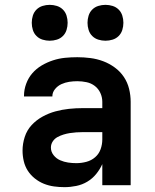

<svg xmlns="http://www.w3.org/2000/svg" viewBox="-20 -764 640 792"><path d="M246 8Q224 8 202.5 5Q181 2 161 -6Q141 -14 123.5 -28Q106 -42 94.5 -60Q83 -78 78 -99.5Q73 -121 73 -143Q73 -171 82 -199Q91 -227 110.5 -248Q130 -269 155.5 -283Q181 -297 208.5 -304.5Q236 -312 264.5 -315Q293 -318 322 -318H402V-344Q402 -363 394 -380.5Q386 -398 371 -409.5Q356 -421 337 -425Q318 -429 299 -429Q282 -429 265.5 -426.5Q249 -424 233.5 -417Q218 -410 207 -396.5Q196 -383 196 -367V-366H79V-369Q79 -394 88 -418.5Q97 -443 113.5 -462Q130 -481 152 -494Q174 -507 198.5 -515Q223 -523 248 -525.5Q273 -528 299 -528Q326 -528 353 -524.5Q380 -521 405.5 -511.5Q431 -502 453.5 -485.5Q476 -469 491 -446.5Q506 -424 512.5 -397.5Q519 -371 519 -344V0H402V-87Q392 -65 376.5 -46Q361 -27 340 -14.5Q319 -2 294.5 3Q270 8 246 8ZM295 -91Q316 -91 336.5 -96.5Q357 -102 372.5 -115.5Q388 -129 395 -148.5Q402 -168 402 -189V-219H322Q308 -219 294.5 -218Q281 -217 268 -215Q255 -213 242 -209Q229 -205 217 -198.5Q205 -192 197.5 -180.5Q190 -169 190 -155Q190 -138 201 -124Q212 -110 228 -103Q244 -96 261 -93.5Q278 -91 295 -91ZM415 -596Q400 -596 385.5 -600.5Q371 -605 360.5 -615.5Q350 -626 345.5 -640.5Q341 -655 341 -670Q341 -685 345.5 -699.5Q350 -714 360.5 -724.5Q371 -735 385.5 -739.5Q400 -744 415 -744Q430 -744 444.5 -739.5Q459 -735 469.5 -724.5Q480 -714 484.5 -699.5Q489 -685 489 -670Q489 -655 484.5 -640.5Q480 -626 469.5 -615.5Q459 -605 444.5 -600.5Q430 -596 415 -596ZM185 -596Q170 -596 155.5 -600.5Q141 -605 130.5 -615.5Q120 -626 115.5 -640.5Q111 -655 111 -670Q111 -685 115.5 -699.5Q120 -714 130.5 -724.5Q141 -735 155.5 -739.5Q170 -744 185 -744Q200 -744 214.5 -739.5Q229 -735 239.5 -724.5Q250 -714 254.5 -699.5Q259 -685 259 -670Q259 -655 254.5 -640.5Q250 -626 239.5 -615.5Q229 -605 214.5 -600.5Q200 -596 185 -596Z"/></svg>

Font: Iosevka Extended
Style: Bold
Weight: 700
Width: 7
Monospace: yes
Designer: Belleve Invis
Foundry: Belleve Invis
Version: Version 32.5.0; ttfautohint (v1.8.4)